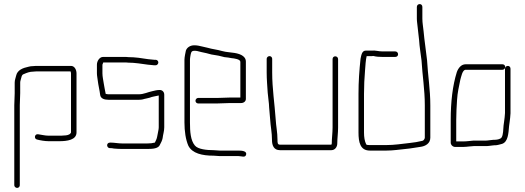

<svg xmlns="http://www.w3.org/2000/svg" viewBox="-20 -742 2572 941"><path d="M77 166V-226C77 -239 79 -274 79 -286V-337C79 -342 80 -346 81 -349C85 -361 85 -376 97 -379C111 -385 125 -391 144 -391C152 -392 158 -392 163 -392H326C327 -388 328 -385 328 -382V-93C328 -92 327 -90 325 -88C320 -81 306 -78 294 -78C285 -77 278 -77 271 -77H218C201 -77 182 -82 167 -84C149 -87 145 -61 162 -58C177 -54 200 -50 218 -50H271C309 -50 355 -56 355 -93V-382C355 -401 345 -419 328 -419H163C158 -419 152 -419 143 -418C134 -418 127 -417 120 -415C92 -409 65 -399 59 -371C57 -360 52 -351 52 -337V-285C52 -274 50 -238 50 -226V166C50 173 57 179 64 179C71 179 77 173 77 166Z M743 -449H736C727 -449 714 -452 706 -452C675 -457 642 -462 609 -462C602 -463 596 -463 589 -463H485C468 -463 455 -443 455 -425V-383C455 -371 458 -358 459 -348C462 -323 468 -301 471 -276C474 -259 491 -253 511 -253H662C669 -253 675 -254 680 -255C692 -259 700 -259 713 -263C727 -269 743 -270 758 -274V-118C758 -112 757 -107 756 -102C753 -90 753 -82 750 -71C748 -60 743 -52 739 -43H738C727 -40 716 -39 703 -39H577C560 -39 540 -43 525 -43H519C511 -43 505 -38 505 -30C505 -23 511 -16 518 -16H524C528 -16 533 -15 538 -14C549 -13 565 -12 577 -12H703C729 -12 757 -14 764 -33C769 -42 775 -54 777 -65C779 -83 785 -99 785 -118V-278C785 -291 776 -301 763 -301C749 -301 739 -298 726 -295C706 -291 684 -280 662 -280H511C506 -280 502 -281 498 -282C495 -300 490 -320 488 -336C486 -350 482 -367 482 -383V-425C482 -427 486 -433 486 -436H588C595 -436 601 -436 608 -435C641 -435 675 -429 705 -425C714 -425 728 -422 736 -422H743C750 -422 756 -429 756 -436C756 -443 750 -449 743 -449Z M1027 -6C995 -6 950 -10 935 -29C914 -54 911 -97 911 -142V-449C911 -454 912 -460 913 -467C916 -482 916 -493 932 -493C937 -493 942 -493 946 -492L966 -487C982 -484 1002 -479 1016 -475L1040 -471C1055 -469 1066 -465 1080 -462L1098 -460L1115 -457C1127 -456 1158 -452 1158 -439V-264H1108C1095 -264 1061 -262 1046 -262H951C944 -262 938 -255 938 -248C938 -241 944 -235 951 -235H1046C1060 -235 1095 -237 1108 -237H1162C1174 -237 1185 -245 1185 -257V-440C1185 -471 1148 -481 1118 -484L1102 -486C1090 -487 1080 -489 1068 -492C1045 -499 1020 -501 997 -508L971 -514C957 -517 948 -520 932 -520C912 -520 896 -509 891 -494C889 -484 884 -462 884 -449V-142C884 -99 890 -58 903 -28C922 10 971 21 1027 21C1037 21 1047 23 1057 23H1149C1164 23 1181 32 1186 17C1192 -2 1165 -4 1149 -4H1057C1047 -4 1037 -6 1027 -6Z M1287 -454V-386C1287 -354 1290 -320 1292 -288C1293 -270 1299 -235 1299 -216C1300 -197 1303 -176 1304 -157C1306 -122 1313 -93 1313 -56C1313 -28 1323 -6 1352 -6H1604C1621 -6 1633 -21 1633 -39C1633 -65 1637 -89 1637 -117V-452C1637 -460 1631 -466 1623 -466C1615 -466 1610 -460 1610 -452V-117C1610 -90 1606 -64 1606 -39C1606 -37 1605 -35 1604 -33H1352C1340 -33 1340 -43 1340 -56C1340 -95 1333 -122 1331 -159C1326 -233 1314 -308 1314 -386V-454C1314 -461 1308 -467 1301 -467C1294 -467 1287 -461 1287 -454Z M1917 -490H1854C1835 -490 1819 -496 1802 -494H1773C1754 -494 1751 -473 1747 -454C1741 -397 1737 -344 1737 -282V-93C1737 -45 1745 -4 1793 -4H1873C1908 -4 1936 -9 1968 -12C1993 -14 2016 -19 2039 -22C2065 -25 2089 -39 2089 -67V-226C2089 -303 2077 -374 2073 -447C2068 -494 2060 -543 2056 -589C2054 -612 2050 -628 2050 -651V-708C2050 -716 2045 -722 2037 -722C2029 -722 2023 -716 2023 -708V-651C2023 -635 2026 -622 2027 -608C2029 -583 2032 -570 2034 -546C2036 -511 2042 -480 2046 -445C2050 -373 2062 -303 2062 -226V-67C2062 -62 2056 -53 2051 -52C2030 -47 2008 -43 1986 -41C1949 -37 1913 -31 1873 -31H1793C1787 -31 1778 -31 1775 -34C1767 -50 1764 -70 1764 -93V-282C1764 -324 1766 -358 1769 -396C1771 -421 1772 -446 1777 -467H1804C1807 -468 1810 -468 1813 -467C1823 -464 1841 -463 1854 -463H1917C1925 -463 1931 -468 1931 -476C1931 -484 1925 -490 1917 -490Z M2442 -427H2262C2240 -427 2226 -408 2219 -389C2198 -322 2189 -242 2189 -154V-43C2189 -32 2198 -23 2208 -22H2253C2260 -22 2269 -23 2278 -24L2302 -26H2359C2364 -26 2370 -26 2377 -27L2393 -29C2399 -30 2404 -30 2408 -30C2417 -30 2433 -35 2441 -37C2470 -47 2472 -88 2475 -124L2478 -146C2480 -164 2481 -167 2482 -187V-405C2482 -413 2477 -419 2469 -419C2461 -419 2455 -413 2455 -405V-188C2454 -169 2453 -166 2451 -149L2448 -127C2446 -109 2447 -81 2438 -68C2434 -61 2417 -57 2407 -57C2402 -57 2397 -57 2391 -56L2373 -54C2368 -53 2364 -53 2359 -53H2301C2287 -52 2268 -49 2253 -49H2216V-154C2216 -186 2218 -222 2220 -252C2222 -288 2230 -321 2236 -351C2240 -364 2246 -400 2262 -400H2442C2450 -400 2456 -406 2456 -414C2456 -422 2450 -427 2442 -427Z"/></svg>

Font: Electronic
Style: Lt
Weight: 300
Version: Version 1.011